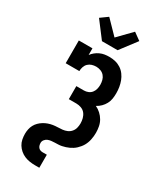

<svg xmlns="http://www.w3.org/2000/svg" viewBox="-290 -1092 1180 1403"><g transform="rotate(30 300.0 -390.5)"><path d="M264 215Q241 215 218 211.5Q195 208 174 199Q153 190 135.5 175Q118 160 106 140.5Q94 121 89.5 98Q85 75 85 52Q85 33 89 13.5Q93 -6 102 -23Q111 -40 125 -54Q139 -68 156 -78.5Q173 -89 191.5 -95.5Q210 -102 229 -105Q248 -108 268 -108.5Q288 -109 307.5 -111Q327 -113 345 -120.5Q363 -128 376 -143Q389 -158 394 -177Q399 -196 399 -216Q399 -237 393.5 -258Q388 -279 375 -295.5Q362 -312 341.5 -319.5Q321 -327 300 -327H236V-437H300Q318 -437 335 -444Q352 -451 363 -465Q374 -479 378.5 -496.5Q383 -514 383 -532Q383 -552 378 -571Q373 -590 360.5 -604.5Q348 -619 329.5 -626Q311 -633 292 -633Q273 -633 255.5 -627.5Q238 -622 225 -609.5Q212 -597 206 -579Q200 -561 200 -543H85V-735H200V-679Q212 -695 227.5 -707.5Q243 -720 261.5 -728.5Q280 -737 299.5 -740Q319 -743 339 -743Q365 -743 390 -737Q415 -731 436.5 -717Q458 -703 473.5 -682Q489 -661 498 -637Q507 -613 511 -588Q515 -563 515 -537Q515 -514 511.5 -491Q508 -468 497 -447.5Q486 -427 469.5 -410.5Q453 -394 432 -383Q456 -372 475.5 -354Q495 -336 508 -313.5Q521 -291 526 -265Q531 -239 531 -213Q531 -198 529.5 -183.5Q528 -169 525 -154.5Q522 -140 517 -126.5Q512 -113 505 -100.5Q498 -88 488.5 -76.5Q479 -65 468.5 -55Q458 -45 445.5 -37Q433 -29 420 -23Q407 -17 393 -12.5Q379 -8 364.5 -5Q350 -2 335.5 -1.5Q321 -1 306.5 -0.5Q292 0 277.5 1.5Q263 3 249.5 8.5Q236 14 226.5 26Q217 38 217 52Q217 62 219.5 72Q222 82 228.5 90Q235 98 244.5 101.5Q254 105 264 105H300V215ZM234 -815 130 -952 191 -996 300 -884 409 -996 470 -952 366 -815Z"/></g></svg>

Font: Iosevka HT Extrabold Extended
Style: Regular
Weight: 800
Width: 7
Monospace: yes
Designer: Belleve Invis
Foundry: Belleve Invis
Version: Version 32.3.0; ttfautohint (v1.8.4)